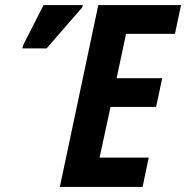

<svg xmlns="http://www.w3.org/2000/svg" viewBox="-20 -734 731 754"><path d="M215 0 366 -714H691L667 -601H475L438 -427H617L593 -314H414L371 -115H564L540 0ZM68 -544 71 -557 151 -714H305L303 -705L163 -544Z"/></svg>

Font: Noto Sans Condensed
Style: Bold Italic
Weight: 700
Width: 3
Italic angle: -12°
Designer: Monotype Design Team
Foundry: Monotype Imaging Inc.
Version: Version 2.013; ttfautohint (v1.8.4.7-5d5b)